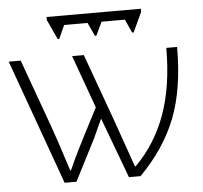

<svg xmlns="http://www.w3.org/2000/svg" viewBox="-51 -758 858 812"><g transform="rotate(-5 378.0 -352.5)"><path d="M0 -530.8H50.8L152.8 -249Q171.9 -197.3 219.2 -49.8H222.2Q238.8 -87.4 258.5 -127.7Q278.3 -168 350.1 -306.2L269 -530.8H318.8L420.9 -249L493.2 -43H496.1Q583 -129.9 626 -249.3Q668.9 -368.7 668.9 -530.8H714.8Q714.8 -351.6 666.5 -228.8Q618.2 -106 513.2 0H463.9L368.2 -256.8L353.5 -225.1Q335.4 -185.1 331.1 -175.8Q326.7 -166.5 241.2 0H190.9ZM175.8 -691.9V-705.1H576.2V-691.9L537.1 -607.9H530.8L504.9 -665H405.8L378.9 -607.9H373L346.2 -665H247.1L221.2 -607.9H214.8Z"/></g></svg>

Font: Open Sans Light
Style: Regular
Weight: 300
Foundry: Ascender Corporation
Version: Version 1.10